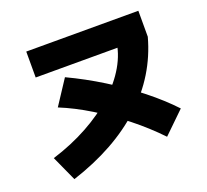

<svg xmlns="http://www.w3.org/2000/svg" viewBox="-139 -946 1278 1183"><g transform="rotate(-20 500.0 -355.0)"><path d="M80 -100Q209 -140 317 -199.5Q425 -259 505.5 -332Q586 -405 633.5 -487Q681 -569 690 -655L740 -605H145V-775H880V-605Q816 -370 632 -200Q448 -30 155 65ZM781 15Q699 -71 603 -147Q507 -223 406.5 -284.5Q306 -346 210 -385L315 -545Q430 -491 541 -422Q652 -353 749.5 -275.5Q847 -198 920 -120Z"/></g></svg>

Font: M PLUS 2 Black
Style: Regular
Weight: 900
Designer: Coji Morishita
Foundry: UNDERFOREST DESIGN
Version: Version 1.001